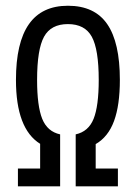

<svg xmlns="http://www.w3.org/2000/svg" viewBox="-20 -655 478 675"><path d="M316.4 -62.5H394.5V0H246.1V-182.6Q291 -192.4 309.1 -237.3Q327.1 -282.2 327.1 -374Q327.1 -481.4 302.7 -525.9Q278.3 -570.3 218.8 -570.3Q159.2 -570.3 134.8 -525.9Q110.4 -481.4 110.4 -374Q110.4 -282.2 128.4 -237.3Q146.5 -192.4 191.4 -182.6V0H43V-62.5H121.1V-149.4Q36.1 -202.1 36.1 -374Q36.1 -504.9 81.5 -569.8Q127 -634.8 218.8 -634.8Q312.5 -634.8 356.9 -570.3Q401.4 -505.9 401.4 -374Q401.4 -285.2 380.9 -229.5Q360.4 -173.8 316.4 -148.4Z"/></svg>

Font: Sudo Light
Style: Regular
Weight: 300
Monospace: yes
Designer: Jens Kutilek
Foundry: Jens Kutilek
Version: Version 0.040